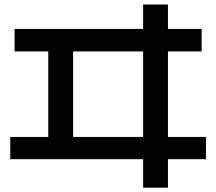

<svg xmlns="http://www.w3.org/2000/svg" viewBox="-20 -789 978 868"><path d="M627 -69.3H26.4V-169.9H198.2V-556.6H45.9V-658.2H627V-768.6H739.3V-658.2H891.6V-556.6H739.3V-169.9H911.1V-69.3H739.3V59.6H627ZM627 -169.9V-556.6H310.5V-169.9Z"/></svg>

Font: Pretendard SemiBold
Style: Regular
Weight: 600
Designer: Base glyphs from Inter by Rasmus Andersson; Hangeul glyphs from Noto Sans CJK(Source Han Sans) by Jang Soo-young and Kan
Foundry: Kil Hyung-jin
Version: Version 1.309